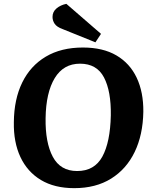

<svg xmlns="http://www.w3.org/2000/svg" viewBox="-20 -963 802 998"><path d="M52 -328Q53 -447 95.5 -534Q138 -621 218 -668.5Q298 -716 411 -716Q515 -716 585 -675Q655 -634 690.5 -559Q726 -484 725 -382Q723 -262 680 -173Q637 -84 557.5 -34.5Q478 15 366 15Q263 15 192.5 -27.5Q122 -70 86 -147Q50 -224 52 -328ZM217 -349Q215 -222 254.5 -148Q294 -74 381 -74Q471 -74 512 -149Q553 -224 556 -363Q558 -489 520.5 -560.5Q483 -632 396 -632Q310 -632 264.5 -557Q219 -482 217 -349ZM505 -787 476 -743 305 -812Q275 -823 264 -839.5Q253 -856 253 -875Q253 -902 274 -919.5Q295 -937 325 -943Z"/></svg>

Font: Literata 12pt
Style: Bold Italic
Weight: 700
Italic angle: -2°
Designer: Latin by Veronika Burian and Jose Scaglione. Greek by Irene Vlachou. Cyrillic by Vera Evstafieva
Foundry: TypeTogether
Version: Version 3.002